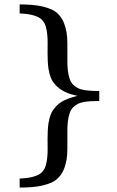

<svg xmlns="http://www.w3.org/2000/svg" viewBox="-20 -724 528 867"><path d="M243.2 -660.2Q259.8 -642.6 268.3 -621.6Q276.9 -600.6 280.5 -577.9Q284.2 -555.2 284.2 -531Q284.2 -506.8 284.2 -481.9Q284.2 -465.3 284.2 -445.3Q284.2 -425.3 286.4 -405.8Q288.6 -386.2 294.4 -368.7Q300.3 -351.1 312 -339.8Q330.1 -322.8 357.4 -317.9Q384.8 -313 428.2 -313V-268.1Q384.8 -268.1 357.4 -263.2Q330.1 -258.3 312 -241.2Q300.3 -230 294.4 -212.4Q288.6 -194.8 286.4 -175.3Q284.2 -155.8 284.2 -135.7Q284.2 -115.7 284.2 -99.1Q284.2 -74.2 284.2 -50Q284.2 -25.9 280.5 -2.9Q276.9 20 268.3 40.8Q259.8 61.5 243.2 79.1Q230.5 92.3 211.9 100.6Q193.4 108.9 170.4 114Q147.5 119.1 121.6 121.1Q95.7 123 68.8 123V82Q75.2 82 88.4 81.1Q101.6 80.1 116.9 77.1Q132.3 74.2 147 68.1Q161.6 62 170.9 51.8Q181.6 40.5 186.5 23.9Q191.4 7.3 193.4 -12.5Q195.3 -32.2 195.1 -53.7Q194.8 -75.2 194.8 -96.2Q194.8 -113.3 195.6 -132.1Q196.3 -150.9 199.2 -169.2Q202.1 -187.5 208 -203.9Q213.9 -220.2 224.1 -232.9Q243.7 -258.8 271.5 -271.5Q299.3 -284.2 330.1 -291Q314.5 -294.4 299.8 -298.8Q285.2 -303.2 271.5 -310.1Q257.8 -316.9 245.8 -326.2Q233.9 -335.4 224.1 -348.1Q213.9 -360.8 208 -377.2Q202.1 -393.6 199.2 -411.9Q196.3 -430.2 195.6 -449Q194.8 -467.8 194.8 -484.9Q194.8 -505.9 195.1 -527.3Q195.3 -548.8 193.4 -568.6Q191.4 -588.4 186.5 -605Q181.6 -621.6 170.9 -632.8Q161.6 -643.1 147 -649.2Q132.3 -655.3 116.9 -658.2Q101.6 -661.1 88.4 -662.1Q75.2 -663.1 68.8 -663.1V-704.1Q95.7 -704.1 121.6 -702.1Q147.5 -700.2 170.4 -695.1Q193.4 -689.9 211.9 -681.6Q230.5 -673.3 243.2 -660.2Z"/></svg>

Font: Tagmukay Beta
Style: Regular
Weight: 400
Designer: Peter Martin
Foundry: SIL International
Version: Version 2.000; dev 82b92eM